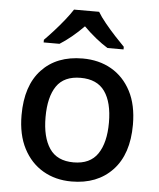

<svg xmlns="http://www.w3.org/2000/svg" viewBox="-54 -906 718 869"><g transform="rotate(5 304.5 -471.0)"><path d="M558 -363Q558 -229 489 -156Q420 -83 303 -83Q230 -83 173.5 -116Q117 -149 84.5 -211.5Q52 -274 52 -363Q52 -497 120 -569.5Q188 -642 306 -642Q380 -642 436.5 -609.5Q493 -577 525.5 -515Q558 -453 558 -363ZM161 -363Q161 -272 195.5 -221Q230 -170 305 -170Q380 -170 414.5 -221Q449 -272 449 -363Q449 -455 414 -504.5Q379 -554 304 -554Q229 -554 195 -504.5Q161 -455 161 -363ZM361 -859Q374 -837 396.5 -809.5Q419 -782 443.5 -755.5Q468 -729 486 -711V-699H413Q387 -715 358.5 -738Q330 -761 303 -788Q249 -733 195 -699H123V-711Q142 -730 165.5 -756Q189 -782 211 -809.5Q233 -837 247 -859Z"/></g></svg>

Font: Noto Sans Telugu UI Medium
Style: Regular
Weight: 500
Designer: Jelle Bosma - Monotype Design Team
Foundry: Monotype Imaging Inc.
Version: Version 2.005; ttfautohint (v1.8.4.7-5d5b)